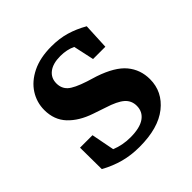

<svg xmlns="http://www.w3.org/2000/svg" viewBox="-143 -604 729 729"><g transform="rotate(-45 222.0 -239.5)"><path d="M202 14Q157 14 118 3.5Q79 -7 41 -28L40 -144H107L125 -51Q161 -36 203 -36Q254 -36 279.5 -54Q305 -72 305 -104Q305 -132 284.5 -150Q264 -168 216 -183L166 -200Q110 -219 77.5 -253.5Q45 -288 45 -341Q45 -382 67 -416.5Q89 -451 131.5 -472Q174 -493 235 -493Q278 -493 313.5 -482.5Q349 -472 384 -452L379 -347H313L295 -430Q268 -443 233 -443Q193 -443 171 -426Q149 -409 149 -380Q149 -353 167 -336.5Q185 -320 237 -303L276 -291Q350 -266 381 -228.5Q412 -191 412 -140Q412 -73 357.5 -29.5Q303 14 202 14Z"/></g></svg>

Font: Source Serif 4 Semibold
Style: Regular
Weight: 600
Designer: Frank Grießhammer
Foundry: Adobe
Version: Version 4.005;hotconv 1.1.0;makeotfexe 2.6.0